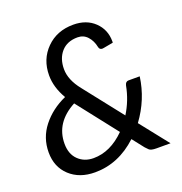

<svg xmlns="http://www.w3.org/2000/svg" viewBox="-131 -838 910 960"><g transform="rotate(-20 324.0 -358.5)"><path d="M117.7 -178.7Q117.7 -123.5 149.7 -92.5Q181.6 -61.5 230.5 -61.5Q320.3 -61.5 398.4 -139.6L231.9 -352.1Q117.7 -291 117.7 -178.7ZM162.1 -525.9Q162.1 -611.3 218.3 -667.5Q274.4 -723.6 361.8 -723.6Q431.2 -723.6 474.4 -682.4Q517.6 -641.1 517.6 -578.6Q517.6 -577.1 517.6 -575.7Q517.6 -574.2 517.1 -571.3L466.3 -562Q461.4 -561 458.5 -561Q443.4 -561 440.4 -576.7Q433.6 -610.8 412.8 -633.8Q392.1 -656.7 360.4 -656.7Q304.7 -656.7 273.7 -621.6Q242.7 -586.4 242.7 -529.8Q242.7 -473.1 291 -412.6L452.1 -208Q492.2 -272.5 506.3 -347.2Q510.7 -367.2 526.9 -367.2H586.4Q570.3 -249 497.6 -150.4L616.7 0H542.5Q512.7 0 503.4 -9.3Q494.1 -18.6 487.8 -25.4L439.9 -86.4Q338.4 7.8 213.4 7.8Q130.9 7.8 79.6 -39.8Q28.3 -87.4 28.3 -165Q28.3 -242.7 75.9 -303Q123.5 -363.3 200.2 -397.5Q162.1 -462.4 162.1 -525.9Z"/></g></svg>

Font: Lato-Italic
Style: Italic
Weight: 400
Italic angle: -7°
Designer: Lukasz Dziedzic
Foundry: tyPoland Lukasz Dziedzic
Version: Version 1.104; Western+Polish opensource